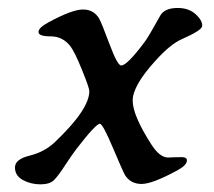

<svg xmlns="http://www.w3.org/2000/svg" viewBox="-20 -470 546 489"><path d="M365.2 -102.5Q386.7 -68.8 408.2 -68.8L418.9 -69.3Q429.2 -69.8 442.6 -69.8Q456.1 -69.8 456.1 -61.5Q456.1 -49.3 431.6 -36.1Q368.2 -1.5 340.6 -1.5Q313 -1.5 298.8 -23.4Q293.9 -31.2 267.8 -93Q241.7 -154.8 234.4 -154.8Q224.1 -154.8 174.8 -90.8Q162.1 -74.2 145.5 -48.6Q128.9 -22.9 117.9 -11.7Q106.9 -0.5 82.8 -0.5Q58.6 -0.5 38.3 -11.5Q18.1 -22.5 18.1 -43.5Q18.1 -64.5 55.7 -73.7Q93.3 -83 119.6 -107.9Q207.5 -191.4 207.5 -237.8Q207.5 -246.1 189 -291.7Q170.4 -337.4 159.7 -351.6Q140.1 -377.4 109.1 -377.4Q78.1 -377.4 78.1 -388.4Q78.1 -399.4 102.5 -412.6Q163.6 -445.8 191.2 -445.8Q218.8 -445.8 232.4 -422.9Q238.8 -411.6 259 -357.4Q279.3 -303.2 288.6 -303.2Q303.7 -303.2 348.1 -362.8Q357.9 -376 373.8 -404.8Q389.6 -433.6 392.1 -436Q404.8 -449.7 432.6 -449.7Q460.4 -449.7 477.8 -434.3Q495.1 -418.9 495.1 -404.3Q495.1 -393.1 443.8 -370.6Q414.1 -357.9 375.5 -314.9Q317.9 -251.5 317.9 -213.9Q317.9 -176.3 365.2 -102.5Z"/></svg>

Font: Averia Serif Libre
Style: Italic
Weight: 400
Italic angle: -7.90001°
Version: Version 1.002